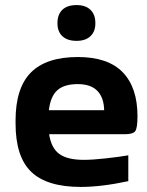

<svg xmlns="http://www.w3.org/2000/svg" viewBox="-20 -736 585 765"><path d="M527.8 -272.9Q527.8 -225.6 518.8 -213.4Q509.8 -201.2 477.1 -201.2H175.8Q184.1 -146 216.3 -122.6Q248.5 -99.1 314 -99.1Q348.6 -99.1 401.9 -105Q455.1 -110.8 491.2 -117.2V-14.2Q383.8 8.8 301.8 8.8Q167 8.8 104.5 -51.3Q42 -111.3 42 -244.1V-255.9Q42 -385.7 103.3 -447.3Q164.6 -508.8 290 -508.8Q410.2 -508.8 469 -448Q527.8 -387.2 527.8 -272.9ZM174.8 -296.9H395Q394 -347.2 367.9 -374Q341.8 -400.9 290 -400.9Q235.8 -400.9 208.5 -376.5Q181.2 -352.1 174.8 -296.9ZM209 -642.1V-645Q209 -678.2 228.5 -697Q248 -715.8 285.2 -715.8Q320.8 -715.8 340.3 -697Q359.9 -678.2 359.9 -645V-642.1Q359.9 -610.4 340.3 -591.8Q320.8 -573.2 285.2 -573.2Q248.5 -573.2 228.8 -591.6Q209 -609.9 209 -642.1Z"/></svg>

Font: LT Wave Text Bold
Style: Regular
Weight: 700
Designer: Daniel Lyons
Version: Version 2.5 (Glyphs App)